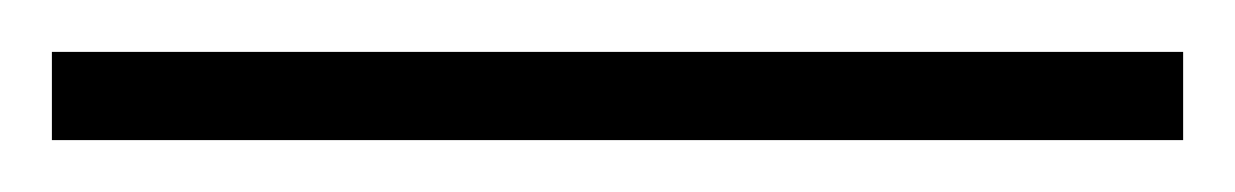

<svg xmlns="http://www.w3.org/2000/svg" viewBox="-24 -814 476 74"><path d="M432 -760H-4V-794H432Z"/></svg>

Font: Noto Sans Thai Cond ExtLt
Style: Regular
Weight: 200
Width: 3
Designer: Monotype Design Team
Foundry: Monotype Imaging Inc.
Version: Version 2.002; ttfautohint (v1.8.4.7-5d5b)